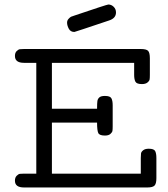

<svg xmlns="http://www.w3.org/2000/svg" viewBox="-20 -827 740 847"><path d="M45.9 -29.8Q45.9 -43.9 53.5 -51.5Q61 -59.1 67.6 -60.1Q74.2 -61 85.9 -61H140.1V-549.8H85.9Q45.9 -549.8 45.9 -580.1Q45.9 -594.2 53.5 -601.6Q61 -608.9 67.6 -609.9Q74.2 -610.8 85.9 -610.8H601.1Q626 -610.8 633.5 -602.5Q641.1 -594.2 641.1 -569.8V-497.1Q641.1 -483.9 640.1 -477.1Q639.2 -470.2 630.6 -463.1Q622.1 -456.1 606 -456.1Q583 -456.1 577.4 -466.6Q571.8 -477.1 571.8 -497.1V-549.8H209V-347.2H408.2Q408.2 -372.1 409.7 -381.6Q411.1 -391.1 418.5 -397.5Q425.8 -403.8 442.9 -403.8Q465.8 -403.8 471.4 -393.3Q477.1 -382.8 477.1 -362.8V-270Q477.1 -256.8 476.1 -250Q475.1 -243.2 467 -236.1Q459 -229 442.9 -229Q418.9 -229 413.6 -240Q408.2 -251 408.2 -286.1H209V-61H601.1V-129.9Q601.1 -143.1 602.1 -150.1Q603 -157.2 611.6 -164.1Q620.1 -170.9 636.2 -170.9Q659.2 -170.9 664.6 -160.4Q669.9 -149.9 669.9 -129.9V-41Q669.9 -17.1 661.9 -8.5Q653.8 0 629.9 0H85.9Q45.9 0 45.9 -29.8ZM275.9 -727.1Q275.9 -736.8 282.5 -743.9Q289.1 -751 293.5 -753.2Q297.9 -755.4 308.1 -758.3Q452.1 -807.1 458 -807.1Q471.2 -807.1 481.4 -797.1Q491.7 -787.1 491.7 -772Q491.7 -746.1 460 -736.3Q312 -686.5 308.1 -686Q291 -686 283.4 -700.4Q275.9 -714.8 275.9 -727.1Z"/></svg>

Font: CMU Typewriter Text Variable Width
Style: Medium
Weight: 500
Version: Version 0.7.0